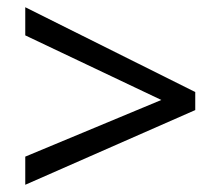

<svg xmlns="http://www.w3.org/2000/svg" viewBox="-20 -628 612 532"><path d="M50 -194 427 -351 50 -530V-608L521 -373V-323L50 -116Z"/></svg>

Font: Noto Sans Zanabazar Square
Style: Regular
Weight: 400
Version: Version 2.005; ttfautohint (v1.8.4.7-5d5b)